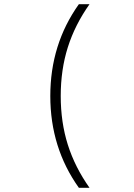

<svg xmlns="http://www.w3.org/2000/svg" viewBox="-20 -790 640 920"><path d="M358 110Q221 -82 221 -330Q221 -578 358 -770H409Q339 -671 305 -563.5Q271 -456 271 -330Q271 -204 305 -96.5Q339 11 409 110Z"/></svg>

Font: M PLUS Code Latin 60 Light
Style: Regular
Weight: 300
Width: 7
Monospace: yes
Designer: Coji Morishita
Foundry: UNDERFOREST DESIGN
Version: Version 1.005; ttfautohint (v1.8.3)